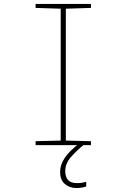

<svg xmlns="http://www.w3.org/2000/svg" viewBox="-20 -734 640 971"><path d="M160 0V-20L287 -23V-690L160 -694V-714H440V-694L313 -690V-23L440 -20V0ZM366 217Q332 217 308 196.5Q284 176 284 135Q284 99 308 63.5Q332 28 384 -11L402 0Q368 27 339 60Q310 93 310 131Q310 192 368 192Q397 192 416 185V209Q408 212 395 214.5Q382 217 366 217Z"/></svg>

Font: Noto Sans Mono Thin
Style: Regular
Weight: 100
Designer: Monotype Design Team
Foundry: Monotype Imaging Inc.
Version: Version 2.014